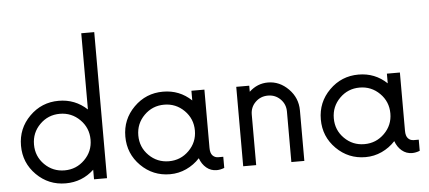

<svg xmlns="http://www.w3.org/2000/svg" viewBox="-50 -839 2135 956"><g transform="rotate(-5 1017.5 -361.0)"><path d="M384.3 -730H449.2V0H384.3V-47.9Q324.7 7.8 242.7 7.8Q157.2 7.8 96.9 -52.2Q36.6 -112.3 36.6 -198.2Q36.6 -284.2 96.9 -344.5Q157.2 -404.8 242.7 -404.8Q324.7 -404.8 384.3 -349.1ZM384.3 -198.2Q384.3 -257.3 342.8 -298.6Q301.3 -339.8 242.7 -339.8Q184.1 -339.8 142.8 -298.6Q101.6 -257.3 101.6 -198.2Q101.6 -139.2 142.8 -98.1Q184.1 -57.1 242.7 -57.1Q301.3 -57.1 342.8 -98.4Q384.3 -139.6 384.3 -198.2Z M1010.3 -55.7H1035.2V0Q1015.1 7.8 997.1 7.8Q967.8 7.8 945.8 -10.5Q923.8 -28.8 913.1 -59.1Q884.3 -27.8 845.7 -10Q807.1 7.8 764.2 7.8Q678.7 7.8 618.4 -52.2Q558.1 -112.3 558.1 -198.2Q558.1 -284.2 618.4 -344.5Q678.7 -404.8 764.2 -404.8Q846.7 -404.8 905.8 -348.6V-397H970.7V-105.5Q970.7 -79.6 981.9 -67.6Q993.2 -55.7 1010.3 -55.7ZM905.8 -198.2Q905.8 -257.3 864.3 -298.6Q822.8 -339.8 764.2 -339.8Q705.6 -339.8 664.3 -298.6Q623 -257.3 623 -198.2Q623 -139.2 664.3 -98.1Q705.6 -57.1 764.2 -57.1Q822.8 -57.1 864.3 -98.4Q905.8 -139.6 905.8 -198.2Z M1288.6 -404.8Q1346.7 -404.8 1391.1 -359.9Q1435.5 -314.9 1435.5 -252.4V0H1370.6V-252.4Q1370.6 -289.1 1345.2 -314.5Q1319.8 -339.8 1283.2 -339.8Q1246.1 -339.8 1220.5 -314.7Q1194.8 -289.6 1194.8 -252.4V0H1129.9V-397H1194.8V-366.7Q1235.4 -404.8 1288.6 -404.8Z M1987.3 -55.7H2012.2V0Q1992.2 7.8 1974.1 7.8Q1944.8 7.8 1922.9 -10.5Q1900.9 -28.8 1890.1 -59.1Q1861.3 -27.8 1822.8 -10Q1784.2 7.8 1741.2 7.8Q1655.8 7.8 1595.5 -52.2Q1535.2 -112.3 1535.2 -198.2Q1535.2 -284.2 1595.5 -344.5Q1655.8 -404.8 1741.2 -404.8Q1823.7 -404.8 1882.8 -348.6V-397H1947.8V-105.5Q1947.8 -79.6 1959 -67.6Q1970.2 -55.7 1987.3 -55.7ZM1882.8 -198.2Q1882.8 -257.3 1841.3 -298.6Q1799.8 -339.8 1741.2 -339.8Q1682.6 -339.8 1641.4 -298.6Q1600.1 -257.3 1600.1 -198.2Q1600.1 -139.2 1641.4 -98.1Q1682.6 -57.1 1741.2 -57.1Q1799.8 -57.1 1841.3 -98.4Q1882.8 -139.6 1882.8 -198.2Z"/></g></svg>

Font: Now
Style: Regular
Weight: 400
Designer: Alfredo Marco Pradil
Foundry: Alfredo Marco Pradil
Version: Version 1.200;hotconv 1.0.109;makeotfexe 2.5.65596